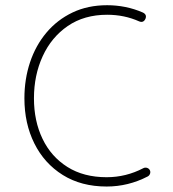

<svg xmlns="http://www.w3.org/2000/svg" viewBox="-20 -695 656 726"><path d="M529.8 -623.5Q522 -607.4 505.9 -614.3Q450.2 -639.2 385.3 -639.2Q298.3 -639.2 236.3 -596.7Q174.3 -554.2 141.4 -482.4Q108.4 -410.6 108.4 -323.2Q108.4 -237.3 140.9 -169.9Q173.3 -102.5 234.9 -63.7Q296.4 -24.9 383.3 -24.9Q456.5 -24.9 522 -59.1Q528.8 -62.5 535.9 -60.3Q543 -58.1 546.4 -51.8Q549.8 -45.4 547.4 -38.3Q544.9 -31.2 538.6 -27.8Q464.8 10.3 383.3 10.3Q287.1 10.3 217.3 -33.4Q147.5 -77.1 109.9 -152.6Q72.3 -228 72.3 -323.2Q72.3 -395.5 93.5 -459.2Q114.7 -522.9 155.5 -571.5Q196.3 -620.1 254.2 -647.7Q312 -675.3 385.3 -675.3Q419.9 -675.3 454.1 -668.5Q488.3 -661.6 520.5 -647.5Q536.6 -639.6 529.8 -623.5Z"/></svg>

Font: Mikhak-FD ExtraLight
Style: Regular
Weight: 200
Designer: Amin Abedi
Version: Version 3.2